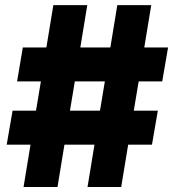

<svg xmlns="http://www.w3.org/2000/svg" viewBox="-20 -748 699 768"><path d="M330.1 0H464.8L492.7 -169.4H587.9L611.3 -305.2H515.1L534.7 -422.4H628.9L652.3 -558.1H557.1L585 -727.5H449.2L421.4 -558.1H301.3L329.1 -727.5H193.4L165.5 -558.1H71.3L48.3 -422.4H143.6L124 -305.2H30.3L6.8 -169.4H102.1L74.2 0H210L237.8 -169.4H357.9ZM259.8 -305.2 279.3 -422.4H399.4L379.9 -305.2Z"/></svg>

Font: Raveo ExtraBold
Style: Regular
Weight: 800
Designer: Jakub Foglar, Rasmus Andersson (Inter)
Foundry: Jakubfoglar.com
Version: Version 1.100;Glyphs 3.2.3 (3260)